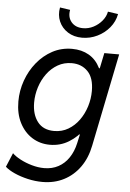

<svg xmlns="http://www.w3.org/2000/svg" viewBox="-62 -790 709 1050"><g transform="rotate(5 292.0 -265.5)"><path d="M210.9 213.9Q170.9 213.9 130.6 204.6Q90.3 195.3 57.1 180.4Q23.9 165.5 5.4 148.4L37.6 71.3Q53.7 87.4 82.3 102.5Q110.8 117.7 145.8 127.7Q180.7 137.7 213.9 137.7Q257.8 137.7 292 119.1Q326.2 100.6 349.1 66.4Q372.1 32.2 382.3 -13.7L393.1 -62.5H376.5L406.7 -122.1L459.5 -381.8L444.3 -432.6H469.7L487.3 -517.6H568.8L465.3 -7.8Q451.7 61 416.3 110.6Q380.9 160.2 328.6 187Q276.4 213.9 210.9 213.9ZM233.9 7.8Q179.7 7.8 136.2 -19.5Q92.8 -46.9 67.4 -96.7Q42 -146.5 42 -213.9Q42 -272.9 61.8 -328.6Q81.5 -384.3 117.7 -428.7Q153.8 -473.1 202.6 -499.3Q251.5 -525.4 310.1 -525.4Q362.8 -525.4 402.6 -502.4Q442.4 -479.5 464.8 -434.1Q487.3 -388.7 487.3 -321.3Q487.3 -261.2 469.2 -202.9Q451.2 -144.5 417.7 -96.9Q384.3 -49.3 337.6 -20.8Q291 7.8 233.9 7.8ZM250.5 -69.3Q293.5 -69.3 328.1 -89.8Q362.8 -110.4 387.2 -144.5Q411.6 -178.7 424.6 -220.5Q437.5 -262.2 437.5 -305.2Q437.5 -377 403.3 -412.1Q369.1 -447.3 315.4 -447.3Q272.9 -447.3 238.5 -427.5Q204.1 -407.7 179.4 -374.3Q154.8 -340.8 141.6 -299.3Q128.4 -257.8 128.4 -214.8Q128.4 -149.9 159.4 -109.6Q190.4 -69.3 250.5 -69.3ZM358.4 -590.8Q313 -590.8 279.8 -612.1Q246.6 -633.3 231.4 -668.5Q216.3 -703.6 224.1 -745.1L280.3 -736.8Q272.5 -696.8 294.9 -669.9Q317.4 -643.1 359.4 -643.1Q389.2 -643.1 416.5 -657.2Q443.8 -671.4 463.1 -694.8Q482.4 -718.3 487.3 -745.1L543.5 -736.8Q535.6 -694.8 508.3 -661.9Q481 -628.9 441.7 -609.9Q402.3 -590.8 358.4 -590.8Z"/></g></svg>

Font: Reddit Sans
Style: Italic
Weight: 400
Italic angle: -11.25°
Designer: Stephen Hutchings
Version: Version 1.013